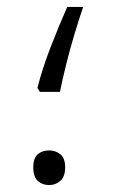

<svg xmlns="http://www.w3.org/2000/svg" viewBox="-20 -520 355 554"><path d="M95 -255 88 -266Q101 -319 125.5 -382.5Q150 -446 174 -500H220Q207 -462 194 -418.5Q181 -375 170.5 -332.5Q160 -290 153 -255ZM122 14Q102 14 89 2Q76 -10 76 -37Q76 -64 89 -75Q102 -86 122 -86Q140 -86 154 -75Q168 -64 168 -37Q168 -10 154 2Q140 14 122 14Z"/></svg>

Font: Noto Sans Arabic UI Lt
Style: Regular
Weight: 300
Designer: Monotype Design Team, Nadine Chahine and Nizar Qandah
Foundry: Monotype Imaging Inc.
Version: Version 2.010; ttfautohint (v1.8.4.7-5d5b)